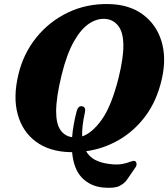

<svg xmlns="http://www.w3.org/2000/svg" viewBox="-20 -734 827 944"><path d="M515 -714Q615.5 -712 682 -663Q748.5 -614 773.8 -531.8Q799 -449.5 776 -347Q752 -240.5 696.8 -165.5Q641.5 -90.5 565.5 -46.5Q489.5 -2.5 403.5 9.5Q419.5 37.5 447.5 52Q475.5 66.5 512.5 71.5Q553.5 77.5 579.8 72.5Q606 67.5 621 61.2Q636 55 642.5 57.5Q649 59.5 651 69.5Q653 79.5 646 89L604 150Q591.5 168 567 180.5Q542.5 193 486.5 188Q424 182 383 139.8Q342 97.5 334.5 14Q328.5 14 322.5 14Q222 11 156.2 -37.8Q90.5 -86.5 67 -172Q43.5 -257.5 71 -370Q95.5 -471.5 159 -550Q222.5 -628.5 314.2 -672.5Q406 -716.5 515 -714ZM357 -187.5Q360 -199.5 366.8 -206.5Q373.5 -213.5 384 -211.5Q404 -207.5 397 -179Q382 -112 384 -63.5Q432 -79 479.8 -145Q527.5 -211 563 -351Q575.5 -402 581.2 -442Q587 -482 586.5 -512.5Q586 -575.5 561.5 -606.8Q537 -638 499 -641Q458.5 -644.5 418.2 -618Q378 -591.5 343 -529.5Q308 -467.5 283 -365.5Q269 -308 262.5 -263.8Q256 -219.5 256 -186.5Q256 -125 277.2 -94.8Q298.5 -64.5 334.5 -59.5Q339 -118 357 -187.5Z"/></svg>

Font: Fraunces 9pt Soft
Style: Bold Italic
Weight: 700
Italic angle: -16°
Version: Version 1.000;[b76b70a41]